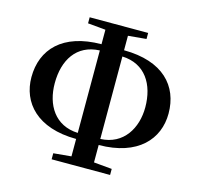

<svg xmlns="http://www.w3.org/2000/svg" viewBox="-111 -877 1051 1012"><g transform="rotate(15 415.0 -370.5)"><path d="M353 -153C227 -158 168 -257 168 -375C168 -501 227 -598 353 -603ZM353 17H575V-16L476 -25V-120C690 -121 789 -236 789 -375C789 -526 689 -636 476 -637V-716L575 -725V-758H256V-725L353 -716V-637C142 -636 41 -526 41 -374C41 -236 139 -121 353 -120V-25L256 -16V17ZM476 -603C602 -598 662 -500 662 -375C662 -262 602 -158 476 -153Z"/></g></svg>

Font: Noto Serif SC
Style: Bold
Weight: 700
Designer: Ryoko NISHIZUKA 西塚涼子 (kana & ideographs); Frank Grießhammer (Latin, Greek & Cyrillic); Wenlong ZHANG 张文龙 (bopomofo); San
Foundry: Adobe
Version: Version 2.001;hotconv 1.1.0;makeotfexe 2.6.0